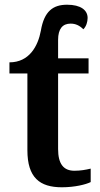

<svg xmlns="http://www.w3.org/2000/svg" viewBox="-20 -783 425 813"><path d="M242 10C297 10 344 -2 364 -12V-69C343 -64 321 -60 295 -60C249 -60 226 -89 226 -152V-472H355V-536H226V-614C226 -661 245 -683 279 -683C300 -683 317 -675 333 -659C345 -671 351 -690 351 -707C351 -740 322 -763 264 -763C205 -763 167 -736 153 -653C141 -588 104 -519 20 -519V-472H96V-147C96 -31 148 10 242 10Z"/></svg>

Font: Noto Serif Semi
Style: Regular
Weight: 600
Designer: Monotype Design Team
Foundry: Monotype Imaging Inc.
Version: Version 1.002